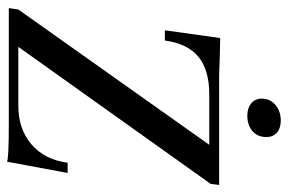

<svg xmlns="http://www.w3.org/2000/svg" viewBox="-156 -657 817 545"><g transform="rotate(90 252.5 -384.5)"><path d="M330 -1H3L7 -28L391 -570H248Q179 -570 141.5 -539.5Q104 -509 95 -444H66L88 -601L137 -600L195 -598H505L502 -574L113 -28H280Q346 -28 389.5 -65Q433 -102 442 -168H471L439 4Q428 -1 330 -1ZM260 -719Q260 -743 278 -758Q296 -773 322 -773Q344 -773 356.5 -762Q369 -751 369 -732Q369 -707 352 -692.5Q335 -678 308 -678Q287 -678 273.5 -689Q260 -700 260 -719Z"/></g></svg>

Font: Unna
Style: Italic
Weight: 400
Italic angle: -8.05°
Designer: Jorge de Buen Unna
Foundry: Omnibus-Type
Version: Version 2.008